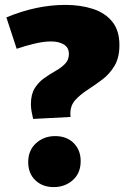

<svg xmlns="http://www.w3.org/2000/svg" viewBox="-20 -748 519 783"><path d="M115 -263Q111 -280 108.5 -295Q106 -310 106 -323Q106 -363 121.5 -388Q137 -413 160.5 -429.5Q184 -446 207 -459Q230 -472 245.5 -488Q261 -504 261 -528Q261 -554 240.5 -566.5Q220 -579 188 -579Q158 -579 120.5 -570Q83 -561 48 -549L6 -677Q128 -728 247 -728Q308 -728 358 -712Q408 -696 437.5 -660Q467 -624 467 -564Q467 -513 447 -479.5Q427 -446 397 -423.5Q367 -401 337 -381.5Q307 -362 287 -340Q267 -318 267 -285Q267 -282 267 -278.5Q267 -275 268 -271ZM95 -87Q95 -135 127 -164Q159 -193 205 -193Q252 -193 280.5 -164.5Q309 -136 309 -91Q309 -42 277 -13.5Q245 15 199 15Q153 15 124 -13Q95 -41 95 -87Z"/></svg>

Font: Bitter Thin Black
Style: Regular
Weight: 900
Version: Version 3.020